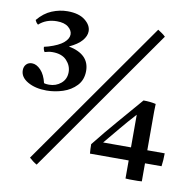

<svg xmlns="http://www.w3.org/2000/svg" viewBox="-79 -779 880 869"><g transform="rotate(10 361.0 -345.0)"><path d="M85 -522 105 -527Q151 -541 172.5 -559.5Q194 -578 194 -598Q194 -616 176 -631Q158 -646 123 -646Q74 -646 41 -616Q35 -621 32 -625.5Q29 -630 27 -635Q56 -670 91.5 -684.5Q127 -699 163 -699Q215 -699 243.5 -676.5Q272 -654 272 -626Q272 -604 253.5 -582.5Q235 -561 196 -543Q292 -524 292 -447Q292 -406 267 -379.5Q242 -353 205 -341Q168 -329 130 -329Q79 -329 44 -349Q9 -369 9 -401Q9 -418 19 -428.5Q29 -439 45 -439Q66 -439 85.5 -418.5Q105 -398 114 -360Q120 -358 126.5 -357.5Q133 -357 137 -357Q169 -357 192 -376.5Q215 -396 215 -428Q215 -458 193 -481.5Q171 -505 128 -505Q116 -505 108 -503Q100 -501 92 -499Q85 -509 85 -522ZM616 -662 145 9Q127 -1 110 -17L581 -688Q590 -682 599 -676Q608 -670 616 -662ZM589 2Q581 2 570.5 2Q560 2 552 1V-82H374Q373 -91 372.5 -104Q372 -117 372 -125Q421 -187 470 -243.5Q519 -300 571 -361Q603 -361 628 -355Q627 -332 627 -320Q627 -308 627 -299V-142H707Q707 -126 706 -111Q705 -96 703 -82H627V1Q618 2 608.5 2Q599 2 589 2ZM552 -142V-292Q518 -255 486.5 -217Q455 -179 424 -142Z"/></g></svg>

Font: Tiro Bangla
Style: Regular
Weight: 400
Designer: Bangla: John Hudson & Fiona Ross. Latin: John Hudson.
Foundry: Tiro Typeworks Ltd.
Version: Version 1.60